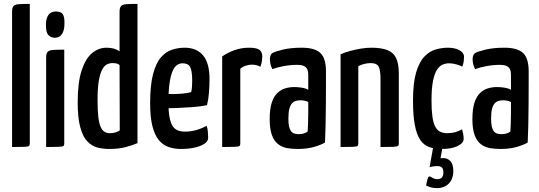

<svg xmlns="http://www.w3.org/2000/svg" viewBox="-20 -755 2769 986"><path d="M42 0V-694Q42 -715 49 -723.5Q56 -732 76 -733.5Q96 -735 133 -735V-18Q133 -9 129 -5.5Q125 -2 106 -1Q87 0 42 0Z M217 0V-459Q217 -480 224.5 -488.5Q232 -497 252 -498.5Q272 -500 310 -500V-18Q310 -9 306 -5.5Q302 -2 282.5 -1Q263 0 217 0ZM261 -561Q239 -562 227 -576.5Q215 -591 216 -630Q216 -660 228.5 -678Q241 -696 267 -696Q293 -696 302.5 -682Q312 -668 311 -633Q311 -600 298.5 -580.5Q286 -561 261 -561Z M541 10Q509 10 480 2.5Q451 -5 428 -29.5Q405 -54 392 -102Q379 -150 379 -230Q379 -331 399 -392.5Q419 -454 452.5 -482Q486 -510 527 -510Q549 -510 566 -505Q583 -500 594 -491V-694Q594 -715 601.5 -723.5Q609 -732 629 -733.5Q649 -735 686 -735V-20Q661 -9 625 0.5Q589 10 541 10ZM544 -71Q559 -71 571.5 -74.5Q584 -78 595 -85L594 -421Q587 -427 578 -429Q569 -431 557 -431Q543 -431 529.5 -424.5Q516 -418 505 -398Q494 -378 487.5 -340.5Q481 -303 481 -241Q481 -188 485 -154.5Q489 -121 497 -103Q505 -85 517 -78Q529 -71 544 -71Z M910 10Q875 10 846 0Q817 -10 796 -35Q775 -60 763 -106Q751 -152 751 -225Q751 -318 766 -374.5Q781 -431 806 -460Q831 -489 863 -499.5Q895 -510 928 -510Q990 -510 1023 -470.5Q1056 -431 1056 -349Q1056 -314 1053 -278Q1050 -242 1043 -215Q1011 -208 970 -205Q929 -202 891.5 -200.5Q854 -199 830 -199Q806 -199 806 -199L808 -273Q808 -273 825 -272.5Q842 -272 868 -272Q894 -272 919.5 -274.5Q945 -277 962 -282Q965 -295 966 -310.5Q967 -326 967 -340Q967 -392 956.5 -411Q946 -430 917 -430Q902 -430 888.5 -420.5Q875 -411 865.5 -388Q856 -365 850.5 -326Q845 -287 845 -229Q845 -186 850 -157Q855 -128 864.5 -111Q874 -94 890.5 -86.5Q907 -79 930 -79Q959 -79 987.5 -87Q1016 -95 1041 -109Q1046 -96 1047.5 -78.5Q1049 -61 1049 -47Q1049 -30 1030 -17Q1011 -4 979.5 3Q948 10 910 10Z M1121 0V-465Q1149 -485 1184.5 -497.5Q1220 -510 1258 -510Q1298 -510 1312.5 -499Q1327 -488 1327 -465Q1327 -457 1325 -442Q1323 -427 1317 -412Q1307 -418 1296 -420.5Q1285 -423 1273 -423Q1259 -423 1243 -418Q1227 -413 1214 -402V-18Q1214 -9 1210 -5.5Q1206 -2 1186.5 -1Q1167 0 1121 0Z M1508 10Q1480 10 1454.5 5.5Q1429 1 1408.5 -14.5Q1388 -30 1376.5 -61Q1365 -92 1365 -143Q1365 -195 1375.5 -227.5Q1386 -260 1404.5 -277.5Q1423 -295 1445.5 -301.5Q1468 -308 1492 -308Q1507 -308 1528 -305Q1549 -302 1563 -294Q1563 -294 1563 -307Q1563 -320 1563 -338Q1563 -356 1563 -370Q1563 -390 1557 -401Q1551 -412 1538.5 -417Q1526 -422 1507 -422Q1472 -422 1437 -415.5Q1402 -409 1379 -400Q1371 -414 1368.5 -428Q1366 -442 1366 -452Q1366 -460 1369 -469Q1372 -478 1378 -482Q1391 -490 1431.5 -500Q1472 -510 1530 -510Q1596 -510 1625 -483Q1654 -456 1654 -388V-337Q1654 -280 1653.5 -221.5Q1653 -163 1652 -112Q1651 -61 1649 -23Q1627 -10 1591 0Q1555 10 1508 10ZM1515 -66Q1529 -66 1541.5 -70Q1554 -74 1560 -80Q1561 -95 1562 -121Q1563 -147 1563 -176.5Q1563 -206 1563 -231Q1554 -236 1543 -238Q1532 -240 1523 -240Q1510 -240 1498.5 -236.5Q1487 -233 1478.5 -223Q1470 -213 1465.5 -194.5Q1461 -176 1461 -146Q1461 -121 1464.5 -105.5Q1468 -90 1475 -81Q1482 -72 1492.5 -69Q1503 -66 1515 -66Z M1729 0V-476Q1748 -485 1775 -492.5Q1802 -500 1831.5 -505Q1861 -510 1887 -510Q1939 -510 1970 -497.5Q2001 -485 2014.5 -456Q2028 -427 2028 -378V-18Q2028 -9 2023.5 -5.5Q2019 -2 1999.5 -1Q1980 0 1934 0V-350Q1934 -395 1924.5 -413Q1915 -431 1883 -431Q1869 -431 1851.5 -427Q1834 -423 1820 -415V-18Q1820 -9 1816 -5.5Q1812 -2 1793 -1Q1774 0 1729 0Z M2250 10Q2213 10 2185 0.5Q2157 -9 2138.5 -36Q2120 -63 2110.5 -111.5Q2101 -160 2101 -239Q2101 -329 2117 -383Q2133 -437 2159.5 -464.5Q2186 -492 2217.5 -501Q2249 -510 2280 -510Q2316 -510 2339.5 -497Q2363 -484 2363 -463Q2363 -454 2361.5 -441Q2360 -428 2354 -413Q2342 -419 2323.5 -424.5Q2305 -430 2286 -430Q2270 -430 2254 -423.5Q2238 -417 2225 -398Q2212 -379 2204 -341Q2196 -303 2196 -239Q2196 -190 2200.5 -157Q2205 -124 2215 -105Q2225 -86 2240.5 -78.5Q2256 -71 2278 -71Q2300 -71 2320 -77Q2340 -83 2353 -91Q2357 -76 2359 -64.5Q2361 -53 2361 -42Q2361 -20 2330 -5Q2299 10 2250 10ZM2225 211Q2201 211 2184.5 204.5Q2168 198 2168 198Q2168 198 2170 188Q2172 178 2175 167Q2178 156 2181 153Q2186 148 2198 156.5Q2210 165 2226 165Q2243 165 2250 155.5Q2257 146 2257 131Q2257 113 2249.5 105.5Q2242 98 2228 98Q2208 98 2197 101Q2186 104 2186 104L2205 -2H2253L2242 59Q2242 59 2242 58Q2242 57 2258 57Q2278 57 2293 72.5Q2308 88 2308 124Q2308 149 2298 169Q2288 189 2269 200Q2250 211 2225 211Z M2549 10Q2521 10 2495.5 5.5Q2470 1 2449.5 -14.5Q2429 -30 2417.5 -61Q2406 -92 2406 -143Q2406 -195 2416.5 -227.5Q2427 -260 2445.5 -277.5Q2464 -295 2486.5 -301.5Q2509 -308 2533 -308Q2548 -308 2569 -305Q2590 -302 2604 -294Q2604 -294 2604 -307Q2604 -320 2604 -338Q2604 -356 2604 -370Q2604 -390 2598 -401Q2592 -412 2579.5 -417Q2567 -422 2548 -422Q2513 -422 2478 -415.5Q2443 -409 2420 -400Q2412 -414 2409.5 -428Q2407 -442 2407 -452Q2407 -460 2410 -469Q2413 -478 2419 -482Q2432 -490 2472.5 -500Q2513 -510 2571 -510Q2637 -510 2666 -483Q2695 -456 2695 -388V-337Q2695 -280 2694.5 -221.5Q2694 -163 2693 -112Q2692 -61 2690 -23Q2668 -10 2632 0Q2596 10 2549 10ZM2556 -66Q2570 -66 2582.5 -70Q2595 -74 2601 -80Q2602 -95 2603 -121Q2604 -147 2604 -176.5Q2604 -206 2604 -231Q2595 -236 2584 -238Q2573 -240 2564 -240Q2551 -240 2539.5 -236.5Q2528 -233 2519.5 -223Q2511 -213 2506.5 -194.5Q2502 -176 2502 -146Q2502 -121 2505.5 -105.5Q2509 -90 2516 -81Q2523 -72 2533.5 -69Q2544 -66 2556 -66Z"/></svg>

Font: Yanone Kaffeesatz ExtraLight Medium
Style: Regular
Weight: 500
Version: Version 2.003